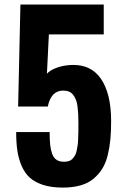

<svg xmlns="http://www.w3.org/2000/svg" viewBox="-20 -830 556 863"><path d="M262.2 13.2Q211.9 13.2 174.8 1.5Q137.7 -10.3 114.5 -31Q91.3 -51.8 77.4 -84Q63.5 -116.2 58.1 -152.3Q52.7 -188.5 52.7 -236.3H203.1Q203.1 -201.2 205.6 -178.7Q208 -156.2 214.8 -137.7Q221.7 -119.1 235.4 -110.8Q248 -103 268.1 -103Q269 -103 270.5 -103Q281.7 -103.5 290.8 -106.4Q299.8 -109.4 306.2 -116.7Q312.5 -124 317.1 -131.3Q321.8 -138.7 324.5 -152.3Q327.1 -166 328.9 -176.5Q330.6 -187 331.3 -206.5Q332 -226.1 332.3 -239.5Q332.5 -252.9 332.5 -276.9Q332.5 -299.8 331.5 -316.9Q330.6 -334 328.4 -351.8Q326.2 -369.6 321.3 -381.6Q316.4 -393.6 309.1 -403.3Q301.8 -413.1 290.5 -418Q279.3 -422.9 264.2 -422.9Q209.5 -422.9 194.8 -351.1H61.5L71.8 -809.6H446.3V-675.3H199.7L190.9 -498.5Q204.1 -513.7 231.9 -524.4Q259.8 -535.2 293.5 -537.6Q302.2 -538.1 310.1 -538.1Q389.6 -538.1 432.6 -477.5Q479.5 -410.6 479.5 -285.2Q479.5 -239.3 476.1 -203.4Q472.7 -167.5 464.1 -132.3Q455.6 -97.2 439.7 -71.8Q423.8 -46.4 400.4 -26.6Q377 -6.8 342 3.2Q307.1 13.2 262.2 13.2Z"/></svg>

Font: Oswald
Style: DemiBold
Weight: 600
Designer: Vernon Adams
Foundry: Vernon Adams
Version: 3.0; ttfautohint (v0.95) -l 8 -r 50 -G 200 -x 0 -w "G" -W -c